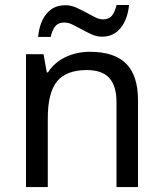

<svg xmlns="http://www.w3.org/2000/svg" viewBox="-20 -755 658 775"><path d="M450.2 0V-342.8Q450.2 -408.2 421.1 -440.2Q392.1 -472.2 330.1 -472.2Q247.6 -472.2 210.2 -426.5Q172.9 -380.9 172.9 -277.8V0H85V-536.1H155.8L168.9 -462.9H173.8Q198.7 -502.4 243.7 -524.2Q288.6 -545.9 342.8 -545.9Q441.4 -545.9 489.3 -498Q537.1 -450.2 537.1 -349.1V0ZM391.6 -606.9Q370.6 -606.9 350.6 -616Q330.6 -625 311.3 -635.5Q292 -646 274.2 -655Q256.3 -664.1 239.7 -664.1Q215.8 -664.1 203.6 -649.7Q191.4 -635.3 184.6 -606H133.8Q139.6 -665.5 168 -699.7Q196.3 -733.9 243.7 -733.9Q265.6 -733.9 286.4 -724.9Q307.1 -715.8 326.2 -705.3Q345.2 -694.8 362.8 -685.8Q380.4 -676.8 396 -676.8Q419.4 -676.8 431.4 -691.2Q443.4 -705.6 450.7 -734.9H501Q495.1 -676.8 466.8 -641.8Q438.5 -606.9 391.6 -606.9Z"/></svg>

Font: NotoSans
Style: Regular
Weight: 400
Designer: Monotype Design team
Foundry: Monotype Imaging Inc.
Version: Version 1.04; ttfautohint (v1.4.1)